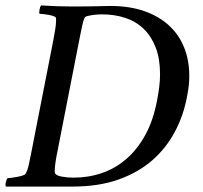

<svg xmlns="http://www.w3.org/2000/svg" viewBox="-28 -689 748 709"><path d="M183 -124Q182 -120 180.5 -111.5Q179 -103 177.5 -93.5Q176 -84 175 -74Q174 -64 174 -58Q174 -52 175 -50Q178 -41 199 -37Q220 -33 243 -33Q299 -33 348.5 -50Q398 -67 438.5 -102Q479 -137 508.5 -190.5Q538 -244 552 -318Q557 -344 560 -368Q563 -392 563 -415Q563 -472 547 -513.5Q531 -555 502.5 -582.5Q474 -610 434.5 -623Q395 -636 348 -636Q343 -636 333 -635.5Q323 -635 313.5 -633.5Q304 -632 295.5 -630Q287 -628 285 -624Q279 -613 275.5 -594Q272 -575 267 -553ZM379 -667Q450 -667 504.5 -648Q559 -629 596 -595Q633 -561 652 -513.5Q671 -466 671 -408Q671 -374 663 -334Q650 -263 617.5 -202Q585 -141 533 -96Q481 -51 408 -25.5Q335 0 240 0H-6Q-9 -4 -6.5 -15.5Q-4 -27 0 -31Q5 -31 15 -32.5Q25 -34 36 -36Q47 -38 56 -41Q65 -44 67 -48Q74 -61 78.5 -81.5Q83 -102 88 -128L169 -541Q173 -563 176 -581Q179 -599 179 -613V-621Q179 -626 171 -629Q163 -632 152.5 -634Q142 -636 132.5 -637Q123 -638 118 -638Q116 -642 118 -653.5Q120 -665 124 -669Q153 -667 183 -666Q213 -665 241 -665Q269 -665 307 -665.5Q345 -666 379 -667Z"/></svg>

Font: Vermiglione Medium
Style: Italic
Weight: 500
Italic angle: -11°
Version: Version 1.000